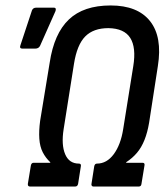

<svg xmlns="http://www.w3.org/2000/svg" viewBox="-20 -683 607 703"><path d="M90 0Q81 0 82 -10L93 -77Q95 -87 103 -87H164V-89Q147 -105 136.5 -125.5Q126 -146 124 -175Q122 -204 127 -241L162 -454Q178 -560 232 -611.5Q286 -663 385 -663Q484 -663 529.5 -605.5Q575 -548 558 -441L526 -234Q520 -198 509 -170.5Q498 -143 481.5 -123.5Q465 -104 442 -89V-87H502Q511 -87 509 -77L498 -10Q497 0 488 0H322Q318 0 316 -3Q314 -6 315 -10L325 -74Q327 -84 335 -84Q371 -84 396.5 -118.5Q422 -153 431 -210L468 -441Q479 -509 457 -544Q435 -579 377 -580Q322 -580 292 -549.5Q262 -519 251 -450L213 -210Q204 -153 218.5 -118.5Q233 -84 269 -84Q278 -84 276 -74L266 -10Q264 0 255 0ZM62 -505Q50 -505 55 -518L97 -645Q101 -655 113 -655H176Q183 -655 184 -651Q185 -647 183 -642L127 -516Q122 -505 109 -505Z"/></svg>

Font: Sofia Sans Condensed SemiBold
Style: Italic
Weight: 600
Italic angle: -9°
Version: Version 4.100